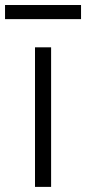

<svg xmlns="http://www.w3.org/2000/svg" viewBox="-69 -731 337 751"><path d="M67.9 0V-545.9H130.9V0ZM248 -711.4V-656.2H-49.3V-711.4Z"/></svg>

Font: Inter Tight Light
Style: Regular
Weight: 300
Designer: Rasmus Andersson
Foundry: rsms
Version: Version 3.004